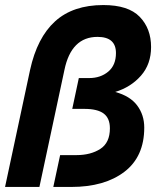

<svg xmlns="http://www.w3.org/2000/svg" viewBox="-31 -740 651 760"><path d="M-11 0 88 -463Q116 -591 187 -655.5Q258 -720 378 -720Q477 -720 522 -673.5Q567 -627 567 -554Q567 -486 527 -440.5Q487 -395 425 -376Q484 -360 512 -322.5Q540 -285 540 -235Q540 -120 461.5 -60Q383 0 251 0H180L207 -126H271Q328 -126 366 -150.5Q404 -175 404 -232Q404 -272 379.5 -290.5Q355 -309 303 -309H255L281 -431H322Q367 -431 397.5 -456.5Q428 -482 428 -530Q428 -594 355 -594Q251 -594 224 -463L125 0Z"/></svg>

Font: Geist Mono
Style: Bold Italic
Weight: 700
Italic angle: -12°
Monospace: yes
Designer: Basement.studio, Andrés Briganti, Mateo Zaragoza
Foundry: Basement.studio, Vercel, Andrés Briganti, Guido Ferreyra, Mateo Zaragoza
Version: Version 1.500; ttfautohint (v1.8.4.7-5d5b)